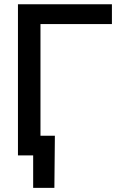

<svg xmlns="http://www.w3.org/2000/svg" viewBox="-20 -748 582 924"><path d="M518.6 -632.3V-727.5H66.4V0H139.6V156.2H241.7L244.1 -94.7H174.8V-632.3Z"/></svg>

Font: Inteeer Medium
Style: Regular
Weight: 500
Designer: Rasmus Andersson
Foundry: rsms
Version: Version 4.001;Glyphs 3.4 (3402)